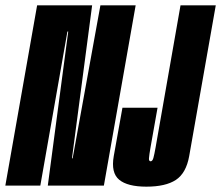

<svg xmlns="http://www.w3.org/2000/svg" viewBox="-62 -695 828 719"><path d="M-42 0 77 -675H283L207.5 -102H210L314 -675H446L327 0H117L193.5 -577H190.5L89 0ZM486 4Q415.5 4 384.2 -22Q353 -48 364 -110.5L396.5 -291.5H528L501.5 -142Q497 -116 496 -103.5Q495 -94 499 -92Q500 -91 502 -91Q509 -91 512.5 -103.8Q516 -116.5 520.5 -142L614 -675H746L646.5 -110.5Q635 -46.5 596.5 -21.2Q558 4 486 4Z"/></svg>

Font: Anybody UltraCondensed Regular
Style: Bold Italic
Weight: 700
Width: 1
Italic angle: -10°
Designer: Tyler Finck
Foundry: Etcetera Type Company
Version: Version 1.010; ttfautohint (v1.8.3) -l 8 -r 50 -G 200 -x 14 